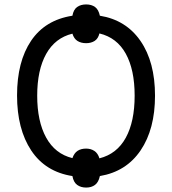

<svg xmlns="http://www.w3.org/2000/svg" viewBox="-20 -790 777 867"><path d="M369 57Q345 57 328.5 45Q312 33 307 5Q185 -14 121 -110.5Q57 -207 57 -359Q57 -512 120.5 -606Q184 -700 307 -719Q312 -747 328.5 -758.5Q345 -770 369 -770Q393 -770 409 -758.5Q425 -747 431 -719Q549 -700 614.5 -605Q680 -510 680 -358Q680 -207 615 -111Q550 -15 431 5Q425 33 409 45Q393 57 369 57ZM307 -76Q315 -99 330.5 -109Q346 -119 369 -119Q390 -119 406 -108.5Q422 -98 429 -75Q508 -95 548 -168Q588 -241 588 -358Q588 -475 548 -547.5Q508 -620 429 -639Q423 -615 407 -605Q391 -595 369 -595Q346 -595 330 -605Q314 -615 307 -638Q229 -619 188.5 -546.5Q148 -474 148 -358Q148 -242 188.5 -168.5Q229 -95 307 -76Z"/></svg>

Font: Noto Sans SemiCondensed
Style: Regular
Weight: 400
Width: 4
Designer: Monotype Design Team
Foundry: Monotype Imaging Inc.
Version: Version 2.013; ttfautohint (v1.8.4.7-5d5b)